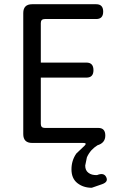

<svg xmlns="http://www.w3.org/2000/svg" viewBox="-20 -676 567 908"><path d="M414 212Q374 212 346 190Q318 168 318 125Q318 83 341 50L380 13Q393 0 374 0H132Q90 0 90 -42V-614Q90 -656 132 -656H435Q468 -656 468 -621Q468 -586 435 -586H192Q173 -586 173 -567V-380H389Q422 -380 422 -344Q422 -309 389 -309H173V-90Q173 -71 192 -71H445Q478 -71 478 -35Q478 0 441 11Q425 21 412 35Q399 50 391 68L383 107Q383 130 398 141Q413 153 439 152Q471 139 482 161Q494 184 463 195Z"/></svg>

Font: Swei Gothic CJK TC Regular
Style: Regular
Weight: 400
Version: Version 2.129